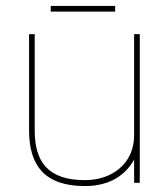

<svg xmlns="http://www.w3.org/2000/svg" viewBox="-20 -616 530 647"><path d="M368 -577V-596H151V-577ZM451 0V-501H432V-160C432 -66 359 -9 266 -9C139 -9 97 -74 97 -176V-501H78V-176C78 -56 133 11 266 11C349 11 402 -25 432 -78V0Z"/></svg>

Font: Advent Pro
Style: Thin
Weight: 100
Designer: Andreas Kalpakidis
Foundry: Andreas Kalpakidis
Version: Version 2.002 2007